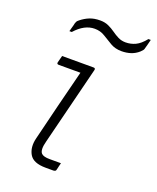

<svg xmlns="http://www.w3.org/2000/svg" viewBox="-139 -830 745 913"><g transform="rotate(20 233.0 -373.5)"><path d="M96 -526H255Q266 -526 263 -515Q238 -417 214 -319Q190 -221 164 -119Q151 -71 166 -56Q177 -45 208 -45H265Q263 -36 261 -28.5Q259 -21 257 -11Q256 -4 251.5 -2Q247 0 243 0H204Q141 0 121.5 -34Q102 -68 114 -116Q137 -211 159.5 -301Q182 -391 205 -481H95Q84 -481 87 -492Q89 -500 91.5 -509Q94 -518 96 -526ZM357 -690Q383 -690 406.5 -701Q430 -712 454 -742H466Q464 -733 460 -718Q456 -703 454 -696Q453 -690 450 -686Q447 -682 439 -674Q421 -658 399.5 -651Q378 -644 353 -644Q321 -644 297 -658Q273 -672 250 -686.5Q227 -701 198 -701Q146 -701 100 -649H88Q90 -658 94 -671Q98 -684 99 -691Q101 -697 103 -701.5Q105 -706 114 -713Q134 -729 156.5 -738Q179 -747 209 -747Q233 -747 251.5 -738.5Q270 -730 286 -718.5Q302 -707 319 -698.5Q336 -690 357 -690Z"/></g></svg>

Font: Recursive Sn Lnr St Lt
Style: Italic
Weight: 300
Italic angle: -15°
Version: Version 1.079;hotconv 1.0.112;makeotfexe 2.5.65598; ttfautoh